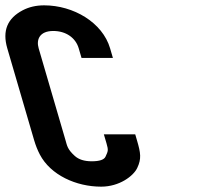

<svg xmlns="http://www.w3.org/2000/svg" viewBox="-182 -693 831 719"><path d="M330.8 -168 324.4 -190H206.9L216.9 -156C224.4 -130.1 222.9 -127.6 213.2 -106.5C207.9 -94.8 190.6 -89 161.4 -89C133.9 -89 112.8 -95.7 98.1 -109C70 -134.4 69.3 -147.7 63.3 -168L-37.2 -512C-46.9 -545 -33.6 -577 17.5 -577C64.3 -577 101.1 -552 112.8 -512L123.3 -476H240.8L230.3 -512C202 -608.6 93.4 -673 -16.8 -673C-46.8 -673 -73.5 -666.8 -97 -654.5C-153.9 -624.6 -174.1 -578.3 -154.7 -512L-54.2 -168C-48.5 -148.7 -41.4 -130.8 -32.9 -114.5C7.4 -37.3 103.5 6 196.7 6C265.3 6 317.7 -33.9 331.9 -64C348.3 -98.7 344.9 -120 330.8 -168Z"/></svg>

Font: Din Kursivschrift
Style: BreitLeft
Weight: 400
Version: Version 1.089